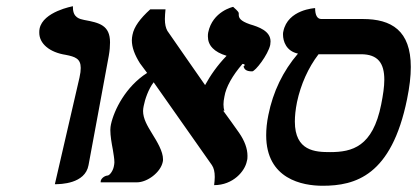

<svg xmlns="http://www.w3.org/2000/svg" viewBox="-20 -585 1338 616"><path d="M156 6C174 6 253 5 264 -55C286 -171 307 -289 329 -406C332 -423 333 -437 333 -449C333 -504 299 -512 250 -521C236 -524 214 -528 214 -561V-565C214 -565 118 -548 107 -493C106 -489 106 -484 106 -480C106 -445 139 -417 191 -409C221 -403 239 -397 239 -367C239 -359 238 -349 235 -336Z M847 -441C847 -445 848 -448 848 -452C848 -486 809 -499 782 -507C750 -518 746 -528 746 -538V-542C746 -545 745 -548 728 -563C728 -563 662 -549 648 -481C647 -477 647 -472 647 -468C647 -439 667 -418 707 -406C677 -375 655 -343 638 -312C598 -370 556 -429 517 -486C512 -495 509 -507 509 -524C509 -534 510 -544 511 -555H462C429 -525 410 -499 405 -473C404 -468 403 -462 403 -456C403 -433 412 -409 429 -382C436 -372 445 -361 452 -351C383 -307 346 -232 336 -186C335 -181 334 -175 334 -168C334 -149 338 -126 342 -105C344 -91 347 -77 347 -64C347 -60 346 -55 345 -50C342 -36 332 -23 326 -22C313 -21 303 -10 303 -3V0H419C453 0 495 -32 502 -65C503 -68 503 -71 503 -74C503 -99 485 -129 467 -158C453 -181 439 -204 439 -229C439 -234 440 -240 441 -245C445 -266 456 -299 473 -321C539 -227 594 -149 660 -55C666 -46 669 -34 669 -17C669 -9 668 0 667 9C728 9 766 -36 772 -68C774 -74 774 -80 774 -85C774 -108 765 -133 747 -159C730 -183 713 -207 696 -230H700C698 -235 697 -242 697 -250C697 -257 698 -266 700 -275C705 -306 726 -343 758 -380C771 -379 762 -372 762 -372H761C764 -363 769 -356 789 -356C799 -356 840 -409 847 -441Z M1015 11C1120 11 1236 -21 1286 -267C1294 -306 1298 -340 1298 -370C1298 -487 1236 -524 1144 -524H1011C998 -524 991 -536 991 -559C991 -559 903 -555 889 -484C888 -481 888 -478 888 -474C888 -453 898 -421 936 -413C888 -357 856 -291 841 -216C836 -192 834 -170 834 -151C834 -10 951 11 1015 11ZM1138 -411C1193 -411 1213 -382 1213 -329C1213 -307 1209 -280 1203 -250C1176 -114 1110 -97 1039 -97C992 -97 926 -100 926 -195C926 -213 928 -233 933 -258C945 -314 969 -368 1002 -411Z"/></svg>

Font: Libertinus Serif
Style: Bold Italic
Weight: 700
Italic angle: -12°
Designer: Philipp H. Poll, Khaled Hosny
Foundry: Caleb Maclennan
Version: Version 7.050;RELEASE